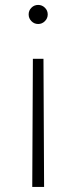

<svg xmlns="http://www.w3.org/2000/svg" viewBox="-20 -567 307 772"><path d="M157.3 184.7 154.8 -330.6H112.2L109.7 184.7ZM133.5 -547.2Q117.5 -547.2 106.4 -536Q95.2 -524.9 95.2 -508.9Q95.2 -493.3 106.4 -481.9Q117.5 -470.5 133.5 -470.5Q149.1 -470.5 160.5 -481.9Q171.9 -493.3 171.9 -508.9Q171.9 -524.9 160.5 -536Q149.1 -547.2 133.5 -547.2Z"/></svg>

Font: Inter Extra Light BETA
Style: Regular
Weight: 200
Designer: Rasmus Andersson
Foundry: rsms
Version: Version 3.011;git-f93a4a705